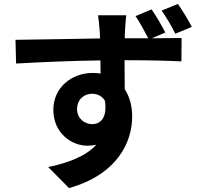

<svg xmlns="http://www.w3.org/2000/svg" viewBox="-20 -870 1040 979"><path d="M887 -850 804 -816C830 -780 854 -738 874 -698L958 -733C939 -770 912 -814 887 -850ZM515 -356C528 -269 492 -237 450 -237C410 -237 373 -267 373 -313C373 -366 412 -392 449 -392C477 -392 501 -380 515 -356ZM753 -822 671 -788C695 -752 716 -713 736 -675H616L617 -706C618 -722 621 -776 624 -792H480C482 -779 486 -745 489 -705L490 -674C355 -672 173 -668 59 -667L62 -546C185 -553 341 -560 492 -562L493 -495C480 -497 467 -498 453 -498C344 -498 252 -423 252 -310C252 -189 348 -127 425 -127C442 -127 457 -129 471 -132C416 -72 328 -40 226 -18L332 89C577 20 654 -144 654 -276C654 -329 641 -377 616 -415L615 -563C750 -563 845 -560 905 -557L906 -676L754 -675L823 -704C805 -739 778 -786 753 -822Z"/></svg>

Font: Noto Sans Mono CJK HK
Style: Bold
Weight: 700
Designer: Ryoko NISHIZUKA 西塚涼子 (kana, bopomofo & ideographs); Paul D. Hunt (Latin, Greek & Cyrillic); Sandoll Communications 산돌커뮤니
Foundry: Adobe
Version: Version 2.004;hotconv 1.0.118;makeotfexe 2.5.65603